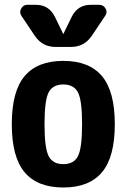

<svg xmlns="http://www.w3.org/2000/svg" viewBox="-20 -790 540 819"><path d="M187.5 -124Q205.1 -89.8 250 -89.8Q294.9 -89.8 312.5 -124Q330.1 -158.2 330.1 -260.3Q330.1 -362.3 312.5 -396Q294.9 -429.7 250 -429.7Q205.1 -429.7 187.5 -396Q169.9 -362.3 169.9 -260.3Q169.9 -158.2 187.5 -124ZM85 -465.3Q139.6 -530.3 250 -530.3Q360.4 -530.3 415 -465.3Q469.7 -400.4 469.7 -260.3Q469.7 -120.1 415 -55.2Q360.4 9.8 250 9.8Q139.6 9.8 85 -55.2Q30.3 -120.1 30.3 -260.3Q30.3 -400.4 85 -465.3ZM367.2 -769.5H403.3Q420.9 -769.5 430.2 -753.9Q439.5 -738.3 428.7 -722.7L371.1 -636.7Q338.9 -589.8 283.2 -589.8H216.8Q161.1 -589.8 128.9 -636.7L71.3 -722.7Q61.5 -737.3 70.3 -753.4Q79.1 -769.5 96.7 -769.5H132.8Q188.5 -769.5 213.9 -718.8L249 -646.5Q249 -645.5 250 -645Q251 -644.5 251 -646.5L286.1 -718.8Q311.5 -769.5 367.2 -769.5Z"/></svg>

Font: Rounded Mgen+ 1mn bold
Style: Bold
Weight: 700
Designer: [Source Han Sans]
Ryoko NISHIZUKA  (kana & ideographs); Paul D. Hunt (Latin, Greek & Cyrillic); Wenlong ZHANG  (bopomofo
Version: Version 1.059.20150602